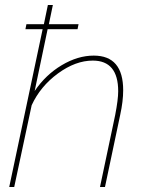

<svg xmlns="http://www.w3.org/2000/svg" viewBox="-20 -750 580 770"><path d="M356 -527Q474 -527 474 -388Q474 -344 462 -289L401 0H381L442 -289Q454 -351 454 -384Q454 -507 352 -507Q283 -507 212.5 -455.5Q142 -404 107 -328L37 0H17L151 -633H82L86 -653H156L172 -730H192L176 -653H295L291 -633H171L119 -385Q163 -450 227.5 -488.5Q292 -527 356 -527Z"/></svg>

Font: Raleway-v4020 Thin
Style: Italic
Weight: 250
Italic angle: -12°
Designer: Matt McInerney, Pablo Impallari, Rodrigo Fuenzalida
Foundry: Matt McInerney, Pablo Impallari, Rodrigo Fuenzalida
Version: Version 4.020;PS 004.020;hotconv 1.0.88;makeotf.lib2.5.64775